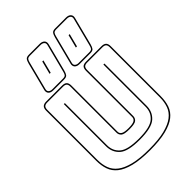

<svg xmlns="http://www.w3.org/2000/svg" viewBox="-298 -1182 1342 1342"><g transform="rotate(-45 373.0 -511.0)"><path d="M692 -684V-189Q692 -142 678.5 -102.5Q665 -63 630 -35Q595 -7 532.5 9Q470 25 373 25Q276 25 213.5 9Q151 -7 116 -35Q81 -63 67.5 -102.5Q54 -142 54 -189V-684Q54 -708 65 -719Q76 -730 100 -730H257Q281 -730 292 -719Q303 -708 303 -684V-228Q303 -210 318.5 -200.5Q334 -191 375 -191Q417 -191 432.5 -200.5Q448 -210 448 -228V-684Q448 -708 458.5 -719Q469 -730 494 -730H646Q670 -730 681 -719Q692 -708 692 -684ZM682 -189V-684Q682 -703 673.5 -711.5Q665 -720 646 -720H494Q475 -720 466.5 -711.5Q458 -703 458 -684V-228Q458 -208 443 -194.5Q428 -181 375 -181Q323 -181 308 -194.5Q293 -208 293 -228V-684Q293 -703 284.5 -711.5Q276 -720 257 -720H100Q81 -720 72.5 -711.5Q64 -703 64 -684V-189Q64 -143 77.5 -105.5Q91 -68 125.5 -41.5Q160 -15 220 0Q280 15 373 15Q466 15 526 0Q586 -15 620.5 -41.5Q655 -68 668.5 -105.5Q682 -143 682 -189ZM174 -630H184V-213Q184 -157 223.5 -122.5Q263 -88 374 -88Q485 -88 525 -122.5Q565 -157 565 -213V-630H575V-213Q575 -153 533 -115.5Q491 -78 374 -78Q257 -78 215.5 -115.5Q174 -153 174 -213ZM157 -794Q153 -778 163 -769Q173 -760 190 -760H296Q315 -760 321.5 -769Q328 -778 332 -796L385 -1003Q389 -1019 379 -1028Q369 -1037 352 -1037H246Q227 -1037 220.5 -1028Q214 -1019 210 -1001ZM417 -794Q413 -778 423 -769Q433 -760 450 -760H556Q575 -760 581.5 -769Q588 -778 592 -796L645 -1003Q649 -1019 639 -1028Q629 -1037 612 -1037H506Q487 -1037 480.5 -1028Q474 -1019 470 -1001ZM524 -850H513L538 -947H549ZM264 -850H253L278 -947H289ZM190 -750Q166 -750 154 -762.5Q142 -775 147 -797V-796L200 -1003Q206 -1026 214.5 -1036.5Q223 -1047 246 -1047H352Q376 -1047 388 -1034.5Q400 -1022 395 -1001L342 -794Q336 -771 327.5 -760.5Q319 -750 296 -750ZM450 -750Q426 -750 414 -762.5Q402 -775 407 -797V-796L460 -1003Q466 -1026 474.5 -1036.5Q483 -1047 506 -1047H612Q636 -1047 648 -1034.5Q660 -1022 655 -1001L602 -794Q596 -771 587.5 -760.5Q579 -750 556 -750Z"/></g></svg>

Font: Bungee Outline
Style: Regular
Weight: 400
Designer: David Jonathan Ross
Foundry: David Jonathan Ross
Version: Version 1.001;PS 1.0;hotconv 1.0.72;makeotf.lib2.5.5900